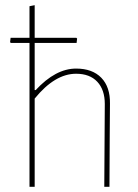

<svg xmlns="http://www.w3.org/2000/svg" viewBox="-20 -722 535 742"><path d="M94 0V-556H22L19 -559L21 -576H94V-698L114 -702V-576H275L278 -573L276 -556H114V-374H118Q195 -457 274 -457Q337 -457 371.5 -421.5Q406 -386 405 -321L404 -194L403 0H383L385 -320Q385 -375 356 -406Q327 -437 274 -437Q192 -437 114 -341V0Z"/></svg>

Font: Alegreya Sans Thin
Style: Regular
Weight: 100
Designer: Juan Pablo del Peral
Foundry: Huerta Tipografica
Version: Version 2.007